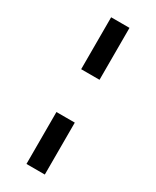

<svg xmlns="http://www.w3.org/2000/svg" viewBox="-235 -804 861 1060"><g transform="rotate(30 195.5 -274.5)"><path d="M137 -411H254V-742H137ZM137 193H254V-138H137Z"/></g></svg>

Font: Fog Sans
Style: Bold
Weight: 700
Foundry: Intel Corporation
Version: Version 1.00